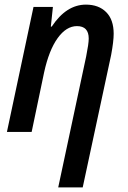

<svg xmlns="http://www.w3.org/2000/svg" viewBox="-20 -571 552 831"><path d="M353 -327Q364 -382 364 -404Q364 -458 313 -458Q267 -458 229.5 -406Q192 -354 171 -258L117 0H10L125 -541H209L200 -456H204Q267 -551 352 -551Q407 -551 439.5 -518.5Q472 -486 472 -425Q472 -392 461 -333L338 240H232Z"/></svg>

Font: Noto Sans UI NarrowMedium
Style: Italic
Weight: 500
Width: 4
Italic angle: -12°
Designer: Monotype Design Team
Foundry: Monotype Imaging Inc.
Version: Version 1.001